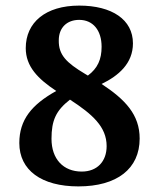

<svg xmlns="http://www.w3.org/2000/svg" viewBox="-20 -657 568 686"><path d="M343 -357C403 -386 455 -430 455 -502C455 -587 380 -637 263 -637C143 -637 72 -577 72 -485C72 -419 116 -375 181 -332C93 -283 49 -229 49 -146C49 -49 128 9 260 9C398 9 479 -54 479 -162C479 -247 428 -301 343 -357ZM190 -513C190 -558 219 -586 263 -586C312 -586 343 -549 343 -490C343 -445 329 -413 294 -387L284 -393C217 -433 189 -461 190 -513ZM272 -44C206 -44 164 -89 164 -161C164 -227 180 -262 230 -301C310 -249 361 -204 361 -135C361 -80 327 -44 272 -44Z"/></svg>

Font: Vollkorn Semibold
Style: Regular
Weight: 600
Designer: Friedrich Althausen
Foundry: Friedrich Althausen
Version: Version 4.015;PS 004.015;hotconv 1.0.88;makeotf.lib2.5.64775